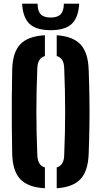

<svg xmlns="http://www.w3.org/2000/svg" viewBox="-20 -996 540 1024"><path d="M219.5 8Q128.5 3 87.8 -40.8Q47 -84.5 45 -177Q43.5 -258.5 43 -329.8Q42.5 -401 43 -472Q43.5 -543 45 -623.5Q47 -716 87.8 -759.5Q128.5 -803 219.5 -808V-697Q180 -686 179 -630.5Q174 -510.5 174 -401.2Q174 -292 179 -170.5Q180 -114 219.5 -103ZM282.5 8V-103Q321.5 -113.5 322.5 -170.5Q327.5 -291 327.5 -400.2Q327.5 -509.5 322.5 -630.5Q321.5 -686.5 282.5 -697V-808Q370 -802 410 -758.5Q450 -715 453 -623.5Q456 -542.5 457 -471.5Q458 -400.5 457 -329.2Q456 -258 453 -177Q450 -85 410 -41.5Q370 2 282.5 8ZM250.5 -835Q174 -835 138 -868.2Q102 -901.5 98 -976.5H180.5Q180.5 -938 196.8 -920.2Q213 -902.5 250.5 -902.5Q287 -902.5 303.8 -920.2Q320.5 -938 320.5 -976.5H402.5Q398 -901.5 362.2 -868.2Q326.5 -835 250.5 -835Z"/></svg>

Font: Big Shoulders Stencil Text ExtraBold
Style: Regular
Weight: 800
Designer: Patric King
Foundry: XO Type Co
Version: Version 1.000